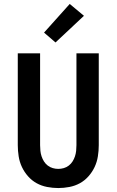

<svg xmlns="http://www.w3.org/2000/svg" viewBox="-20 -940 590 972"><path d="M275 12Q247 12 218.5 6.5Q190 1 165.5 -12.5Q141 -26 122 -47.5Q103 -69 91 -94.5Q79 -120 74.5 -148.5Q70 -177 70 -205V-670H183V-205Q183 -191 184.5 -176.5Q186 -162 190.5 -148.5Q195 -135 202.5 -123Q210 -111 221.5 -102Q233 -93 247 -89Q261 -85 275 -85Q289 -85 303 -89Q317 -93 328.5 -102Q340 -111 347.5 -123Q355 -135 359.5 -148.5Q364 -162 365.5 -176.5Q367 -191 367 -205V-670H480V-205Q480 -177 475.5 -148.5Q471 -120 459 -94.5Q447 -69 428 -47.5Q409 -26 384.5 -12.5Q360 1 331.5 6.5Q303 12 275 12ZM261 -725 203 -775 333 -920 405 -860Z"/></svg>

Font: Lode Term
Style: Bold
Weight: 700
Monospace: yes
Designer: Belleve Invis
Foundry: Belleve Invis
Version: Version 29.2.0